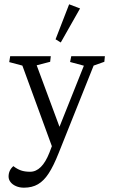

<svg xmlns="http://www.w3.org/2000/svg" viewBox="-20 -679 524 884"><path d="M259.8 -483.4 348.6 -640.1 298.3 -659.2 235.8 -498ZM250 25.9 411.1 -377 460.4 -394.5 462.9 -420.4H308.1L302.7 -393.6L366.2 -376.5L253.9 -95.2L148.9 -378.4L210.9 -394.5L213.9 -420.4H26.9L22.5 -393.1L83 -377L218.8 -5.9L207.5 23.9Q172.9 111.8 118.7 111.8Q94.2 111.8 76.7 105.7Q59.1 99.6 41.5 85.9Q19.5 105 19.5 133.8Q19.5 147.9 28.8 159.7Q38.1 171.4 54.2 178.2Q70.3 185.1 90.3 185.1Q127.9 185.1 155 169.2Q182.1 153.3 204.3 119.1Q226.6 85 250 25.9Z"/></svg>

Font: Neuton Light
Style: Regular
Weight: 300
Designer: Brian M Zick
Foundry: Brian M Zick
Version: Version 1.560